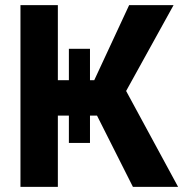

<svg xmlns="http://www.w3.org/2000/svg" viewBox="-20 -727 724 747"><path d="M330.1 -537.1V-415H346.7L482.4 -707H655.3L470.7 -373L672.9 0H497.1L357.4 -277.3H330.1V-170.9H248V-277.3H205.1V0H59.6V-707H205.1V-415H248V-537.1Z"/></svg>

Font: Pretendard JP
Style: Bold
Weight: 700
Designer: Base glyphs from Inter by Rasmus Andersson; Hangeul glyphs from Noto Sans CJK(Source Han Sans) by Jang Soo-young and Kan
Foundry: Kil Hyung-jin
Version: Version 1.309